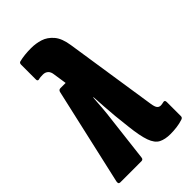

<svg xmlns="http://www.w3.org/2000/svg" viewBox="-214 -760 837 837"><g transform="rotate(-45 204.0 -341.5)"><path d="M317 6Q284 6 262.5 -5Q241 -16 229 -49.5Q217 -83 210 -147L202 -220Q199 -252 197 -282.5Q195 -313 193 -345H191Q189 -313 186.5 -283Q184 -253 180 -222L155 -11Q154 0 143 0H13Q1 0 4 -15L106 -465Q109 -475 119 -475H151L142 -535Q140 -554 130.5 -562.5Q121 -571 107 -571Q99 -571 92.5 -570.5Q86 -570 79 -568Q70 -567 70 -577V-668Q70 -679 78 -681Q110 -689 152 -689Q181 -689 208 -680.5Q235 -672 256 -647.5Q277 -623 284 -575L349 -148Q352 -128 358 -120Q364 -112 375 -112Q382 -112 394 -115Q404 -117 404 -104V-17Q404 -8 394 -5Q376 1 356 3.5Q336 6 317 6Z"/></g></svg>

Font: Sofia Sans Extra Condensed Black
Style: Regular
Weight: 900
Designer: Botio Nikoltchev, Ani Petrova
Foundry: lettersoup
Version: Version 4.101